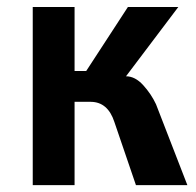

<svg xmlns="http://www.w3.org/2000/svg" viewBox="-20 -540 572 560"><path d="M526.5 0H376.5L313.5 -184.5Q294.5 -242.5 245 -243H197.5V0H75.5V-519.5H197.5V-333H231.5L353 -519.5H500L347.5 -317.5Q374 -317.5 397.5 -291.8Q421 -266 435 -236Z"/></svg>

Font: Acari Sans
Style: Bold
Weight: 700
Designer: Alfredo Marco Pradil and Stefan Peev (font) & Cristiano Sobral (main changes)
Foundry: Alfredo Marco Pradil and Stefan Peev (font) & Cristiano Sobral (main changes)
Version: Version 1.063; ttfautohint (v1.8.3)